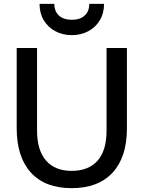

<svg xmlns="http://www.w3.org/2000/svg" viewBox="-20 -970 748 1000"><path d="M353 10Q215 10 141 -71Q67 -152 67 -302V-720H173V-290Q173 -187 220 -133.5Q267 -80 353 -80Q441 -80 488 -133Q535 -186 535 -290V-720H641V-300Q641 -152 566.5 -71Q492 10 353 10ZM354 -787Q306 -787 268 -807.5Q230 -828 208 -864.5Q186 -901 186 -950H263Q263 -911 287 -889Q311 -867 354 -867Q397 -867 421 -889Q445 -911 445 -950H522Q522 -901 500 -864.5Q478 -828 440 -807.5Q402 -787 354 -787Z"/></svg>

Font: Instrument Sans Medium
Style: Regular
Weight: 500
Designer: Rodrigo Fuenzalida
Foundry: fragTYPE
Version: Version 1.000;gftools[0.9.28]